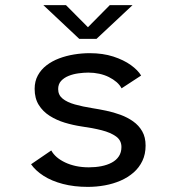

<svg xmlns="http://www.w3.org/2000/svg" viewBox="-20 -720 690 751"><path d="M323.5 11Q270 11 226 -0.5Q182 -12 150.5 -32.2Q119 -52.5 101.5 -77.5L180.5 -131.5Q188.5 -117 202.2 -105.2Q216 -93.5 235 -84.5Q254 -75.5 277.2 -70.5Q300.5 -65.5 327.5 -65.5Q353.5 -65.5 376.5 -70Q399.5 -74.5 417.2 -84Q435 -93.5 445 -108.8Q455 -124 455 -145Q455 -171 434 -186.2Q413 -201.5 377.8 -210.5Q342.5 -219.5 298.5 -225.5Q265.5 -230.5 233.2 -240.2Q201 -250 174.2 -267Q147.5 -284 131.5 -309.8Q115.5 -335.5 115.5 -372.5Q115.5 -402 128 -425Q140.5 -448 162 -464.5Q183.5 -481 211.2 -491.5Q239 -502 269.8 -507Q300.5 -512 331 -512Q382.5 -512 423.2 -498.8Q464 -485.5 491.8 -465.5Q519.5 -445.5 532 -424.5L455.5 -374.5Q448.5 -388 435.8 -399Q423 -410 406 -418.5Q389 -427 368.5 -431.5Q348 -436 325.5 -436Q308 -436 287.2 -433.2Q266.5 -430.5 248.5 -423.2Q230.5 -416 219 -403.5Q207.5 -391 207.5 -371.5Q207.5 -348.5 225 -334.2Q242.5 -320 272.8 -311.5Q303 -303 341 -297Q366.5 -293 395.2 -287Q424 -281 451.2 -271Q478.5 -261 500.8 -245.2Q523 -229.5 536.2 -206.5Q549.5 -183.5 549.5 -150.5Q549.5 -117 537 -90.8Q524.5 -64.5 502.5 -45.2Q480.5 -26 451.8 -13.5Q423 -1 390.2 5Q357.5 11 323.5 11ZM149.5 -700H238L324 -613.5L409.5 -700H498.5L357.5 -568H290Z"/></svg>

Font: Trispace Thin
Style: Regular
Weight: 400
Version: Version 1.210